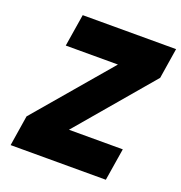

<svg xmlns="http://www.w3.org/2000/svg" viewBox="-133 -858 917 972"><g transform="rotate(20 325.5 -371.5)"><path d="M30 0 56 -164 401 -569H120L148 -743H651L625 -579L281 -174H571L543 0Z"/></g></svg>

Font: Exo Thin Black
Style: Italic
Weight: 900
Italic angle: -9°
Version: Version 2.000